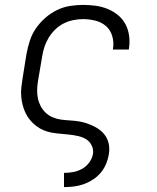

<svg xmlns="http://www.w3.org/2000/svg" viewBox="-20 -548 640 783"><path d="M241 215V157H242Q260 157 279 153.5Q298 150 315 140.5Q332 131 344 114.5Q356 98 359 80Q362 62 354 45.5Q346 29 331.5 20Q317 11 299 7Q281 3 263 1Q245 -1 227 -2.5Q209 -4 191.5 -7Q174 -10 157.5 -17Q141 -24 127.5 -34.5Q114 -45 103 -58Q92 -71 84.5 -86.5Q77 -102 72.5 -119.5Q68 -137 66.5 -155Q65 -173 67 -191.5Q69 -210 72 -228L88 -328Q93 -355 101.5 -381.5Q110 -408 126 -431.5Q142 -455 164 -474.5Q186 -494 211.5 -506.5Q237 -519 264.5 -523.5Q292 -528 319 -528Q345 -528 370.5 -524.5Q396 -521 419 -511.5Q442 -502 461 -486.5Q480 -471 491.5 -449.5Q503 -428 506.5 -402.5Q510 -377 506 -351Q506 -350 505.5 -348.5Q505 -347 505 -346H440Q440 -347 440.5 -348Q441 -349 441 -350Q445 -375 438 -400Q431 -425 413 -441Q395 -457 370 -463.5Q345 -470 319 -470Q299 -470 279 -466Q259 -462 240 -452.5Q221 -443 205.5 -428Q190 -413 179 -395Q168 -377 161.5 -357.5Q155 -338 152 -318L135 -218Q132 -200 131.5 -182Q131 -164 134.5 -147Q138 -130 146 -115Q154 -100 166 -88.5Q178 -77 194 -70Q210 -63 227.5 -60.5Q245 -58 263 -57Q281 -56 298.5 -53.5Q316 -51 332.5 -45.5Q349 -40 364 -32.5Q379 -25 392 -14Q405 -3 413.5 12Q422 27 424.5 44.5Q427 62 424 80Q421 100 413 119.5Q405 139 391.5 155.5Q378 172 359.5 184Q341 196 321.5 203Q302 210 281.5 212.5Q261 215 242 215Z"/></svg>

Font: Iosevka Etoile Light Oblique
Style: Regular
Weight: 300
Italic angle: -9°
Designer: Belleve Invis
Foundry: Belleve Invis
Version: Version 15.5.2; ttfautohint (v1.8.4)